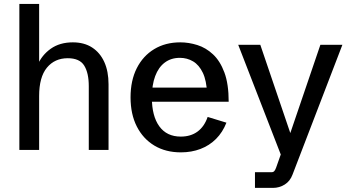

<svg xmlns="http://www.w3.org/2000/svg" viewBox="-20 -752 1758 963"><path d="M77.1 0V-732.4H176.3V-403.3L168 -424.8Q189.5 -475.6 234.6 -507.6Q279.8 -539.6 345.2 -539.6Q402.3 -539.6 442.1 -513.7Q481.9 -487.8 503.2 -440.9Q524.4 -394 524.4 -329.1V0H425.3V-319.8Q425.3 -386.2 402.3 -423.1Q379.4 -460 319.8 -460Q254.4 -460 215.3 -412.6Q176.3 -365.2 176.3 -270.5V0Z M887.2 12.2Q811 12.2 754.4 -21.7Q697.8 -55.7 666.3 -117.4Q634.8 -179.2 634.8 -263.7Q634.8 -348.1 666 -409.9Q697.3 -471.7 753.4 -505.6Q809.6 -539.6 884.3 -539.6Q926.8 -539.6 969.7 -526.1Q1012.7 -512.7 1048.3 -479.5Q1084 -446.3 1105.5 -388.4Q1127 -330.6 1127 -241.7H698.7V-312.5H1040L1018.6 -283.2Q1016.1 -347.7 997.3 -387Q978.5 -426.3 948.5 -444.1Q918.5 -461.9 882.3 -461.9Q837.9 -461.9 806.4 -438.2Q774.9 -414.6 758.3 -370.1Q741.7 -325.7 741.7 -262.7Q741.7 -169.9 779.1 -118.4Q816.4 -66.9 886.7 -66.9Q936.5 -66.9 970.7 -92Q1004.9 -117.2 1021.5 -165.5L1115.7 -136.7Q1096.7 -88.4 1063.5 -55.2Q1030.3 -22 985.4 -4.9Q940.4 12.2 887.2 12.2Z M1258.8 190.4V111.8H1341.3Q1350.6 111.8 1355.5 106.4Q1360.4 101.1 1364.7 89.4L1399.9 -10.3L1391.6 31.7L1174.8 -527.3H1285.6L1445.3 -57.6L1428.2 -61.5L1586.9 -527.3H1697.3L1447.3 123.5Q1435.1 156.7 1408 173.6Q1380.9 190.4 1349.1 190.4Z"/></svg>

Font: Schibsted Grotesk Medium
Style: Regular
Weight: 500
Designer: Bakken & Baeck AS, Henrik Kongsvoll
Foundry: Schibsted ASA
Version: Version 1.100;gftools[0.9.25]